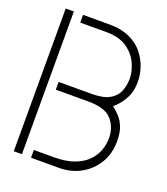

<svg xmlns="http://www.w3.org/2000/svg" viewBox="-130 -792 772 885"><g transform="rotate(20 256.0 -349.5)"><path d="M125 1V-37H221Q282 -37 323 -52.5Q364 -68 388 -93.5Q412 -119 422 -148.5Q432 -178 432 -205Q432 -259 400 -296Q368 -333 286 -333H125V-371H286Q342 -371 372.5 -387.5Q403 -404 415.5 -433Q428 -462 428 -497Q428 -532 410.5 -570.5Q393 -609 355 -635.5Q317 -662 254 -662H125V-700H256Q313 -700 353.5 -681.5Q394 -663 419 -632.5Q444 -602 456 -566.5Q468 -531 468 -497Q468 -445 446.5 -408.5Q425 -372 399 -352Q418 -337 434.5 -319Q451 -301 461.5 -274Q472 -247 472 -205Q472 -145 444 -98.5Q416 -52 368.5 -25.5Q321 1 260 1ZM40 0V-700H80V0Z"/></g></svg>

Font: Stick No Bills ExtraLight
Style: Regular
Weight: 200
Designer: Kosala Senevirathne, Siva Puranthara, Lasantha Premarathna, Tharique Azeez
Foundry: mooniak
Version: Version 2.000